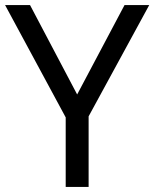

<svg xmlns="http://www.w3.org/2000/svg" viewBox="-20 -734 606 754"><path d="M283 -363 469 -714H566L328 -277V0H238V-273L0 -714H98Z"/></svg>

Font: Noto Sans Historical
Style: Regular
Weight: 400
Designer: Monotype Design Team
Foundry: Monotype Imaging Inc.
Version: Version 2.013; ttfautohint (v1.8.4.7-5d5b)